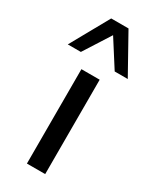

<svg xmlns="http://www.w3.org/2000/svg" viewBox="-224 -811 703 865"><g transform="rotate(30 127.0 -378.0)"><path d="M80 0V-491H175V0ZM-29 -557 82 -756H172L283 -557H215L127 -695L39 -557Z"/></g></svg>

Font: Nunito Sans 10pt Medium
Style: Regular
Weight: 500
Designer: Vernon Adams
Foundry: Vernon Adams
Version: Version 3.101;gftools[0.9.27]